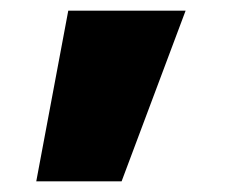

<svg xmlns="http://www.w3.org/2000/svg" viewBox="-20 -230 426 360"><path d="M208 110H48L108 -210H328Z"/></svg>

Font: Mplus 1p Black
Style: Regular
Weight: 900
Version: Version 1.061